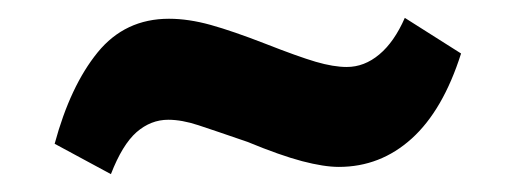

<svg xmlns="http://www.w3.org/2000/svg" viewBox="-20 -399 577 215"><path d="M104.2 -204 41.2 -238Q58.7 -302.7 89.3 -340.3Q120 -378 169.2 -378Q191.1 -378 215.9 -371.1Q240.7 -364.2 277.2 -350Q313.6 -335.7 333.6 -329.8Q353.5 -324 368.3 -324Q388 -324 404.7 -338Q421.5 -352 433.3 -379L496.3 -339.1Q476.1 -275.5 441 -243.8Q405.9 -212.1 359.4 -212.1Q342.9 -212.1 318.4 -218.5Q294 -224.9 257.2 -240.1Q220.6 -252.7 202.1 -258.8Q183.6 -264.9 168.4 -264.9Q148.9 -264.9 132.9 -251Q117 -237 104.2 -204Z"/></svg>

Font: Karla
Style: Regular
Weight: 400
Designer: Jonathan Pinhorn
Version: Version 2.004;gftools[0.9.33]